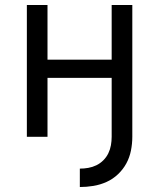

<svg xmlns="http://www.w3.org/2000/svg" viewBox="-20 -550 640 772"><path d="M301 202V128Q318 128 335 125Q352 122 367.5 114.5Q383 107 395.5 94.5Q408 82 415.5 66.5Q423 51 426 34Q429 17 429 0V-237H171V0H88V-530H171V-310H429V-530H512V0Q512 28 506.5 55.5Q501 83 488 107Q475 131 454.5 150.5Q434 170 408.5 181.5Q383 193 355.5 197.5Q328 202 301 202Z"/></svg>

Font: Iosevka Curly Extended
Style: Regular
Weight: 400
Width: 7
Monospace: yes
Designer: Belleve Invis
Foundry: Belleve Invis
Version: Version 11.1.0; ttfautohint (v1.8.3)